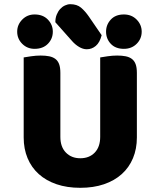

<svg xmlns="http://www.w3.org/2000/svg" viewBox="-20 -880 758 916"><path d="M244 -774Q244 -794 250.5 -810Q257 -826 267 -837Q277 -848 290 -854Q303 -860 315 -860Q347 -860 366.5 -843.5Q386 -827 404 -801L465 -712Q456 -677 437 -661Q418 -645 394 -645Q376 -645 357.5 -656Q339 -667 324 -684ZM62 -729Q62 -762 86 -786.5Q110 -811 145 -811Q185 -811 208.5 -786.5Q232 -762 232 -729Q232 -695 208.5 -671Q185 -647 145 -647Q110 -647 86 -671Q62 -695 62 -729ZM486 -729Q486 -762 508.5 -786.5Q531 -811 571 -811Q608 -811 632 -786.5Q656 -762 656 -729Q656 -695 632 -671Q608 -647 571 -647Q531 -647 508.5 -671Q486 -695 486 -729ZM633 -224Q633 -170 614.5 -125.5Q596 -81 561 -49.5Q526 -18 476 -1Q426 16 363 16Q300 16 250 -1Q200 -18 165 -49.5Q130 -81 111.5 -125.5Q93 -170 93 -224V-606Q104 -608 128 -611.5Q152 -615 174 -615Q197 -615 214.5 -611.5Q232 -608 244 -599Q256 -590 262 -574Q268 -558 268 -532V-227Q268 -179 294.5 -152Q321 -125 363 -125Q406 -125 432 -152Q458 -179 458 -227V-606Q469 -608 493 -611.5Q517 -615 539 -615Q562 -615 579.5 -611.5Q597 -608 609 -599Q621 -590 627 -574Q633 -558 633 -532Z"/></svg>

Font: Baloo Thambi
Style: Regular
Weight: 400
Designer: Aadarsh Rajan and Ek Type
Foundry: Ek Type
Version: Version 1.100;PS 1.000;hotconv 1.0.88;makeotf.lib2.5.647800;